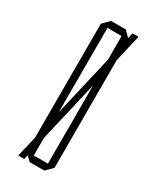

<svg xmlns="http://www.w3.org/2000/svg" viewBox="-139 -545 480 589"><g transform="rotate(30 101.5 -250.0)"><path d="M33 0V-1L149 -500H170V-499L54 0ZM74 -476V-500H125L148 -477V-476ZM73 0 50 -23V-24H124V0ZM50 -24V-477L73 -500H74V-24ZM124 0V-476H148V-23L125 0Z"/></g></svg>

Font: Foldit Thin
Style: Regular
Weight: 100
Designer: Sophia Tai
Foundry: Sophia Tai
Version: Version 1.003